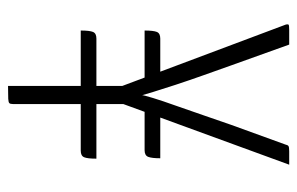

<svg xmlns="http://www.w3.org/2000/svg" viewBox="-151 -589 740 478"><g transform="rotate(90 219.0 -350.0)"><path d="M205 -255 41 -692Q40 -697 41.5 -698.5Q43 -700 54.5 -700Q66 -700 91 -700L143 -555Q154 -524 167 -487.5Q180 -451 191 -417.5Q202 -384 209 -361Q216 -338 217 -334Q217 -338 224 -361Q231 -384 243 -417.5Q255 -451 267.5 -488Q280 -525 291 -556L340 -691Q341 -696 343.5 -698Q346 -700 356.5 -700Q367 -700 390 -700L227 -254ZM56 -181Q56 -203 59.5 -211.5Q63 -220 76 -220H208V-181ZM194 0V-316H239V-12Q239 -6 237 -3.5Q235 -1 226 -0.5Q217 0 194 0ZM56 -340Q56 -362 59.5 -370.5Q63 -379 76 -379H184V-340ZM223 -181V-220H375Q375 -198 371.5 -189.5Q368 -181 355 -181ZM245 -340V-379H374Q374 -358 370.5 -349Q367 -340 354 -340Z"/></g></svg>

Font: Yanone Kaffeesatz ExtraLight Light
Style: Regular
Weight: 300
Version: Version 2.003